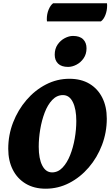

<svg xmlns="http://www.w3.org/2000/svg" viewBox="-20 -1133 670 1165"><path d="M257 12Q187 12 136 -18.5Q85 -49 57.5 -103.5Q30 -158 30 -230Q30 -314 59.5 -390Q89 -466 140.5 -526Q192 -586 259 -620.5Q326 -655 401 -655Q472 -655 522.5 -625Q573 -595 600.5 -540.5Q628 -486 628 -413Q628 -330 599 -253.5Q570 -177 518.5 -117Q467 -57 400 -22.5Q333 12 257 12ZM296 -87Q332 -87 359.5 -116Q387 -145 405.5 -191.5Q424 -238 433.5 -292.5Q443 -347 443 -399Q443 -471 422 -513.5Q401 -556 362 -556Q325 -556 297 -526.5Q269 -497 251 -449.5Q233 -402 224 -347.5Q215 -293 215 -243Q215 -170 236.5 -128.5Q258 -87 296 -87ZM393 -727Q353 -727 332.5 -747Q312 -767 312 -801Q312 -837 329.5 -862.5Q347 -888 373 -901.5Q399 -915 423 -915Q464 -915 484.5 -894.5Q505 -874 505 -840Q505 -805 487.5 -779.5Q470 -754 444 -740.5Q418 -727 393 -727ZM592 -1003H265Q264 -1007 264 -1016Q264 -1048 275 -1074.5Q286 -1101 302 -1113H629Q629 -1111 629.5 -1107.5Q630 -1104 630 -1100Q630 -1069 619.5 -1042Q609 -1015 592 -1003Z"/></svg>

Font: Petrona Black
Style: Italic
Weight: 900
Italic angle: -9°
Designer: Ringo R. Seeber
Foundry: Ringo R. Seeber
Version: Version 2.001; ttfautohint (v1.8.3)